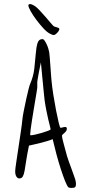

<svg xmlns="http://www.w3.org/2000/svg" viewBox="-20 -853 446 948"><path d="M354 44Q355 48 355 51.5Q355 55 355 57Q355 67 350.5 71Q346 75 333 75Q321 75 317 71Q311 65 301 40Q291 15 280 -19Q269 -53 258.5 -92Q248 -131 240 -166Q229 -161 210 -155.5Q191 -150 171 -145Q148 -140 123 -134Q114 -91 109.5 -60.5Q105 -30 101.5 -10.5Q98 9 92.5 18.5Q87 28 75 28Q67 28 61 19Q55 10 55 -8Q55 -17 60 -50Q65 -83 71 -123.5Q77 -164 83 -204Q89 -244 91 -267Q92 -279 97.5 -306Q103 -333 109 -361.5Q115 -390 121 -413Q127 -436 129 -439Q145 -476 149.5 -515Q154 -554 156.5 -586.5Q159 -619 165 -639.5Q171 -660 190 -660Q195 -660 200.5 -652Q206 -644 211 -633Q216 -622 219 -611.5Q222 -601 223 -595Q224 -589 225.5 -571Q227 -553 228.5 -531.5Q230 -510 231.5 -489.5Q233 -469 234 -458Q237 -425 243.5 -384Q250 -343 257 -307Q264 -271 270 -246.5Q276 -222 279 -222Q283 -222 289.5 -224Q296 -226 302 -226Q310 -226 310 -218Q310 -210 306 -205Q302 -200 297.5 -196Q293 -192 289.5 -189Q286 -186 286 -182Q286 -174 295 -141L311 -82Q313 -74 320 -55Q327 -36 334.5 -15.5Q342 5 348 22.5Q354 40 354 44ZM132 -185Q138 -185 154 -188.5Q170 -192 187 -197Q204 -202 217 -207Q230 -212 230 -215Q230 -218 226.5 -230.5Q223 -243 218.5 -262.5Q214 -282 209 -307Q204 -332 200 -360Q198 -378 195 -409Q192 -440 189 -470.5Q186 -501 184 -523Q182 -545 182 -545Q182 -545 179 -530.5Q176 -516 172.5 -498.5Q169 -481 166.5 -465.5Q164 -450 164 -448V-420Q164 -418 161.5 -402.5Q159 -387 155 -363.5Q151 -340 146.5 -312.5Q142 -285 138 -260Q134 -235 131.5 -215.5Q129 -196 129 -189Q129 -185 132 -185ZM121 -830Q124 -833 128 -833Q133 -833 140.5 -829.5Q148 -826 155 -821Q162 -816 176 -801.5Q190 -787 204 -770.5Q218 -754 230 -740Q242 -726 246 -723Q247 -722 251 -721Q255 -720 260 -718.5Q265 -717 269 -715Q273 -713 273 -710Q273 -702 262.5 -691Q252 -680 245 -680Q239 -680 226 -687Q212 -694 194 -713.5Q176 -733 159.5 -755Q143 -777 131.5 -797.5Q120 -818 120 -827Q120 -828 120.5 -828.5Q121 -829 121 -830Z"/></svg>

Font: Reenie Beanie
Style: Regular
Weight: 500
Designer: James Grieshaber
Foundry: James Grieshaber
Version: Version 1.000